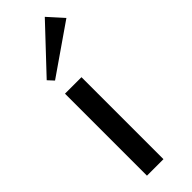

<svg xmlns="http://www.w3.org/2000/svg" viewBox="-267 -812 828 828"><g transform="rotate(-45 147.5 -398.0)"><path d="M232.4 -795.9 44.9 -596.7 69.3 -570.3 294.9 -726.6ZM59.6 -500V0H160.2V-500Z"/></g></svg>

Font: TriodPostnaja
Style: Medium
Weight: 500
Version: 20110805; ttfautohint (v0.96) -l 8 -r 50 -G 200 -x 14 -w "G"